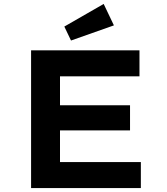

<svg xmlns="http://www.w3.org/2000/svg" viewBox="-20 -956 848 976"><path d="M138 0V-700H689V-568H285V-132H696V0ZM214 -293V-421H641V-293ZM341 -750 307 -821 507 -936 559 -827Z"/></svg>

Font: Lexend Giga SemiBold
Style: Regular
Weight: 600
Designer: Bonnie Shaver-Troup, Thomas Jockin
Foundry: Lexend
Version: Version 1.007